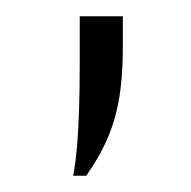

<svg xmlns="http://www.w3.org/2000/svg" viewBox="-20 -87 235 236"><path d="M70 129H86C118 83 131 44 131 -30V-67H78V-9C78 81 73 112 70 129Z"/></svg>

Font: Kathrein 37 Thin Condensed
Style: Regular
Weight: 250
Width: 3
Designer: Lazydogs Typefoundry, based on Open Sans by Ascender Corporation
Foundry: Lazydogs Typefoundry
Version: Version 1.003;PS 001.003;hotconv 1.0.88;makeotf.lib2.5.64775